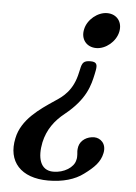

<svg xmlns="http://www.w3.org/2000/svg" viewBox="-50 -479 530 746"><g transform="rotate(5 215.0 -106.0)"><path d="M268 140C262 168 225 192 183 192C130 192 119 140 131 82C142 32 169 -5 208 -36C289 -101 301 -158 310 -199L313 -214C317 -236 315 -248 290 -248C263 -248 257 -239 252 -214L249 -201C234 -129 195 -102 164 -82C109 -45 40 1 25 75C5 167 59 228 166 228C223 228 270 214 303 189C341 161 364 138 371 103C379 65 353 45 330 45C302 45 277 61 271 86C268 100 269 109 270 117C270 124 271 130 268 140ZM391 -372C399 -410 376 -440 338 -440C301 -440 262 -408 254 -370C245 -331 269 -301 307 -301C344 -301 383 -333 391 -372Z"/></g></svg>

Font: Libertinus Serif
Style: Bold Italic
Weight: 700
Italic angle: -12°
Designer: Philipp H. Poll, Khaled Hosny
Foundry: Caleb Maclennan
Version: Version 7.050;RELEASE